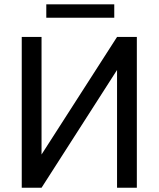

<svg xmlns="http://www.w3.org/2000/svg" viewBox="-20 -885 749 905"><path d="M175.8 -156.7V-710.9H82.5V0H175.8L531.7 -555.2V0H625V-710.9H531.7ZM518.6 -864.7H198.2V-801.3H518.6Z"/></svg>

Font: Bert Sans
Style: Regular
Weight: 400
Designer: Christian Robertson (Google), Cristiano Sobral
Foundry: Google, Cristiano Sobral
Version: Version 3.101